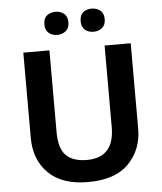

<svg xmlns="http://www.w3.org/2000/svg" viewBox="-61 -971 873 1033"><g transform="rotate(-5 376.0 -454.0)"><path d="M666 -714H525V-274Q525 -109 377 -109Q302 -109 264.5 -146.5Q227 -184 227 -273V-714H86V-254Q86 -135 159.5 -62.5Q233 10 373 10Q521 10 593.5 -65.5Q666 -141 666 -252ZM408 -855Q408 -824 426.5 -808.5Q445 -793 473 -793Q499 -793 518.5 -808.5Q538 -824 538 -855Q538 -888 518.5 -903Q499 -918 473 -918Q445 -918 426.5 -903Q408 -888 408 -855ZM212 -855Q212 -824 231 -808.5Q250 -793 277 -793Q303 -793 322.5 -808.5Q342 -824 342 -855Q342 -888 322.5 -903Q303 -918 277 -918Q250 -918 231 -903Q212 -888 212 -855Z"/></g></svg>

Font: Noto Sans UI
Style: Bold
Weight: 700
Designer: Monotype Design Team
Foundry: Monotype Imaging Inc.
Version: Version 1.901